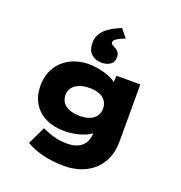

<svg xmlns="http://www.w3.org/2000/svg" viewBox="-187 -1042 1347 1430"><g transform="rotate(20 487.0 -326.5)"><path d="M481 230Q381 230 303 209Q225 188 176 158L244 17Q267 27 295.5 38.5Q324 50 360.5 58Q397 66 445 66Q494 66 529.5 49Q565 32 583.5 -1.5Q602 -35 602 -87V-135L647 -131Q637 -98 600.5 -72Q564 -46 509 -30.5Q454 -15 388 -15Q305 -15 242 -46.5Q179 -78 144.5 -136Q110 -194 110 -272Q110 -354 146.5 -415.5Q183 -477 248 -511.5Q313 -546 399 -546Q424 -546 455.5 -541.5Q487 -537 520 -528Q553 -519 581.5 -504.5Q610 -490 628.5 -470.5Q647 -451 648 -426L607 -417L618 -535H806V-84Q806 -5 780 54Q754 113 709 152Q664 191 605.5 210.5Q547 230 481 230ZM463 -160Q508 -160 540 -173Q572 -186 589.5 -211Q607 -236 607 -270Q607 -305 590 -329.5Q573 -354 541 -367.5Q509 -381 463 -381Q415 -381 380.5 -367.5Q346 -354 327.5 -329.5Q309 -305 309 -270Q309 -236 327.5 -211Q346 -186 380.5 -173Q415 -160 463 -160ZM477 -588Q430 -588 397.5 -616.5Q365 -645 365 -705Q365 -736 376.5 -762Q388 -788 410.5 -810Q433 -832 464.5 -850Q496 -868 535 -883L587 -819Q574 -814 553.5 -805Q533 -796 517 -784Q501 -772 501 -757Q501 -747 508.5 -742Q516 -737 529 -730Q552 -719 563 -704Q574 -689 574 -665Q574 -625 546 -606.5Q518 -588 477 -588Z"/></g></svg>

Font: Lexend Tera Black
Style: Regular
Weight: 900
Version: Version 1.007